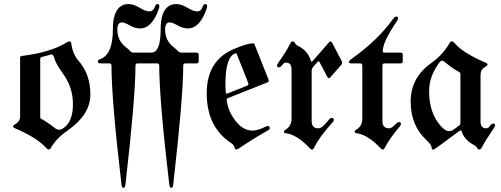

<svg xmlns="http://www.w3.org/2000/svg" viewBox="-20 -727 2467 946"><path d="M56.6 -116.2Q79.1 -128.9 79.1 -154.8V-441.4Q79.1 -450.2 86.9 -451.2Q232.4 -469.2 310.1 -519Q315.9 -522.9 322.8 -522.9Q329.6 -522.9 331.1 -513.2Q338.4 -460 366.7 -427.7Q425.3 -361.8 425.3 -261.2Q425.3 -161.6 310.5 -82Q258.3 -45.9 231.4 0.5Q226.1 9.8 220.2 9.8Q214.4 9.8 207 1.5Q163.6 -47.9 54.7 -94.7Q44.4 -99.1 44.4 -104.2Q44.4 -109.4 56.6 -116.2ZM178.2 -149.9Q178.2 -144 184.1 -141.1Q210.4 -127.4 252.9 -94.2Q261.2 -87.9 271.7 -87.9Q282.2 -87.9 295.9 -98.1Q339.4 -129.9 339.4 -214.8Q339.4 -299.8 285.6 -371.1Q254.9 -413.1 246.1 -444.3Q242.2 -458.5 235.4 -458.5Q228.5 -458.5 222.2 -456.1Q210 -451.7 187.5 -446.8Q178.2 -444.8 178.2 -435.5Z M474.1 -436Q536.1 -458.5 536.1 -581.1Q536.1 -662.1 568.4 -690.9Q585.9 -707 612.1 -707Q638.2 -707 667.7 -689Q697.3 -670.9 716.3 -670.9Q735.4 -670.9 742.7 -692.9Q747.6 -707 755.9 -707Q765.1 -707 765.1 -696.8Q765.1 -691.4 763.2 -685.5Q730 -586.9 669.9 -586.9Q645 -586.9 619.4 -601.8Q593.8 -616.7 580.6 -616.7Q558.1 -616.7 558.1 -581.1Q558.1 -525.4 603 -492.2Q612.3 -485.4 620.1 -476.6Q627.9 -467.8 638.7 -467.8H725.6Q771.5 -467.8 771.5 -581.1Q771.5 -662.1 803.7 -690.9Q821.3 -707 847.4 -707Q873.5 -707 903.1 -689Q932.6 -670.9 951.7 -670.9Q970.7 -670.9 978 -692.9Q982.9 -707 991.2 -707Q1000.5 -707 1000.5 -696.8Q1000.5 -691.4 998.5 -685.5Q965.3 -586.9 905.3 -586.9Q880.4 -586.9 854.7 -601.8Q829.1 -616.7 815.9 -616.7Q793.5 -616.7 793.5 -581.1Q793.5 -525.4 838.4 -492.2Q847.7 -485.4 855.5 -476.6Q863.3 -467.8 874 -467.8H948.2Q959 -467.8 959 -457V-425.3Q959 -414.6 948.2 -414.6H893.1Q882.8 -414.6 882.8 -403.8Q882.8 -248.5 833.5 182.1Q831.5 198.7 823.7 198.7Q815.9 198.7 814 182.1Q764.6 -236.8 764.6 -403.8Q764.6 -414.6 754.4 -414.6H657.7Q647.5 -414.6 647.5 -403.8Q647.5 -248.5 598.1 182.1Q596.2 198.7 588.4 198.7Q580.6 198.7 578.6 182.1Q529.3 -236.8 529.3 -403.8Q529.3 -414.6 519 -414.6H477.5Q461.9 -414.6 461.9 -423.1Q461.9 -431.6 474.1 -436Z M998.5 -267.1Q998.5 -427.2 1128.9 -483.9Q1197.3 -513.7 1228.5 -513.7Q1231.9 -513.7 1233.4 -510.3L1302.7 -335.9Q1304.2 -333 1304.2 -330.1Q1304.2 -323.7 1295.9 -320.3L1105.5 -244.6Q1096.7 -241.2 1096.7 -234.9Q1096.7 -232.4 1097.2 -230Q1103.5 -193.4 1117.2 -167.5Q1162.1 -83.5 1224.6 -83.5Q1250 -83.5 1289.1 -103Q1295.9 -106.4 1298.8 -106.4Q1309.1 -106.4 1309.1 -94.7Q1309.1 -89.4 1300.3 -84.5Q1228 -43.9 1158.2 3.4Q1148.9 9.8 1143.6 9.8Q1138.2 9.8 1135 -2Q1131.8 -13.7 1120.6 -21Q998.5 -100.1 998.5 -267.1ZM1090.8 -314Q1090.8 -280.8 1092.8 -270Q1093.8 -265.6 1096.4 -265.6Q1099.1 -265.6 1102.5 -267.1L1197.3 -304.7Q1204.1 -307.6 1204.1 -313.5Q1204.1 -315.9 1202.6 -319.3L1147 -459.5Q1145 -464.4 1142.3 -464.4Q1139.6 -464.4 1138.7 -463.9Q1090.8 -445.8 1090.8 -314Z M1344.7 -404.8Q1344.7 -409.2 1352.5 -419.9Q1389.6 -471.7 1411.1 -514.2Q1415.5 -522.9 1422.6 -522.9Q1429.7 -522.9 1433.6 -514.6Q1437.5 -506.3 1449.2 -500.5Q1498 -475.6 1511.2 -428.2Q1512.7 -422.9 1515.1 -422.9Q1517.6 -422.9 1520.5 -426.3L1600.6 -518.1Q1605 -522.9 1608.9 -522.9Q1612.8 -522.9 1616.2 -516.6L1662.6 -428.2Q1665.5 -422.9 1665.5 -417.5Q1665.5 -412.1 1661.1 -407.2L1608.4 -346.7Q1604 -341.8 1600.1 -341.8Q1596.2 -341.8 1592.8 -348.1L1554.7 -420.4Q1552.2 -424.8 1549.6 -424.8Q1546.9 -424.8 1543.9 -421.4L1523.9 -398.4Q1515.6 -389.2 1515.6 -377.4V-129.9Q1515.6 -94.7 1549.3 -94.7Q1563.5 -94.7 1584.5 -118.7L1602.5 -139.2Q1608.4 -146 1613.8 -146Q1625 -146 1625 -135.3Q1625 -131.3 1619.1 -124.5L1601.1 -104Q1551.3 -47.9 1526.4 2.9Q1522.9 9.8 1517.6 9.8Q1512.2 9.8 1505.9 2.9Q1443.4 -64 1387.2 -70.8Q1378.9 -71.8 1378.9 -77.6Q1378.9 -83.5 1384.3 -86.4Q1416.5 -104 1416.5 -142.6V-384.8Q1416.5 -418.5 1388.7 -418.5Q1378.9 -418.5 1370.6 -406.7Q1362.3 -395 1353.5 -395Q1344.7 -395 1344.7 -404.8Z M1710.9 -436Q1841.8 -528.8 1916.5 -633.8Q1924.8 -645.5 1932.1 -645.5Q1941.4 -645.5 1941.4 -635.7Q1941.4 -630.4 1934.1 -620.6Q1865.7 -520 1865.7 -474.6Q1865.7 -467.8 1873 -467.8H1953.6Q1964.4 -467.8 1964.4 -457V-425.3Q1964.4 -414.6 1953.6 -414.6H1875Q1864.3 -414.6 1864.3 -403.8V-129.9Q1864.3 -94.7 1897.9 -94.7Q1910.6 -94.7 1933.1 -118.7Q1939.5 -125.5 1944.3 -125.5Q1955.6 -125.5 1955.6 -115.2Q1955.6 -110.8 1949.7 -104Q1898.9 -44.4 1875 2.9Q1871.6 9.8 1866.2 9.8Q1860.8 9.8 1854.5 2.9Q1792 -64 1735.8 -70.8Q1727.5 -71.8 1727.5 -77.6Q1727.5 -83.5 1732.9 -86.4Q1765.1 -104 1765.1 -142.6V-403.8Q1765.1 -414.6 1755.4 -414.6H1711.9Q1699.2 -414.6 1699.2 -421.1Q1699.2 -427.7 1710.9 -436Z M2103 -415Q2163.1 -458 2195.3 -515.1Q2199.7 -522.9 2206.3 -522.9Q2212.9 -522.9 2219.7 -514.6Q2260.3 -466.3 2372.1 -418.5Q2382.3 -414.1 2382.3 -408.9Q2382.3 -403.8 2370.1 -397Q2347.7 -384.3 2347.7 -358.4V-128.4Q2347.7 -94.7 2376 -94.7Q2385.7 -94.7 2394 -106.4Q2402.3 -118.2 2410.6 -118.2Q2419.4 -118.2 2419.4 -108.4Q2419.4 -104 2411.6 -93.3Q2371.6 -34.7 2353 1Q2348.6 9.8 2341.6 9.8Q2334.5 9.8 2330.6 1.5Q2326.7 -6.8 2314.9 -12.7Q2269 -36.1 2254.4 -80.1Q2252.9 -84.5 2250 -84.5Q2247.1 -84.5 2243.2 -81.5L2130.4 1.5Q2119.1 9.8 2113 9.8Q2106.9 9.8 2106.9 1Q2106.9 -12.7 2080.1 -37.6Q2003.4 -109.4 2003.4 -226.6Q2003.4 -343.8 2103 -415ZM2094.2 -277.8Q2094.2 -168.9 2153.3 -104.5Q2174.8 -81.1 2189.9 -81.1Q2205.1 -81.1 2214.4 -87.9L2243.2 -109.4Q2248.5 -113.3 2248.5 -119.6V-363.3Q2248.5 -369.1 2242.7 -372.1Q2210.9 -388.2 2169.9 -422.9Q2163.6 -428.2 2157.7 -428.2Q2151.9 -428.2 2147 -421.9Q2094.2 -352.5 2094.2 -277.8Z"/></svg>

Font: UnifrakturMaguntia18
Style: Book
Weight: 400
Designer: j. 'mach' wust, Gerrit Ansmann, Georg Duffner, based on a font by Peter Wiegel, original typeface by Carl Albert Fahrenw
Version: Version 2017-03-19